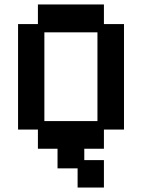

<svg xmlns="http://www.w3.org/2000/svg" viewBox="-20 -656 637 861"><path d="M328 185V99H238V11H150V-75H61V-548H150V-636H446V-548H536V-75H446V11H358V62H446V185ZM179 -113H417V-511H179Z"/></svg>

Font: Pixelify Sans SemiBold
Style: Regular
Weight: 600
Designer: Stefie Justprince
Foundry: Typecalism Foundryline
Version: Version 1.000